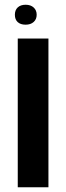

<svg xmlns="http://www.w3.org/2000/svg" viewBox="-20 -793 280 813"><path d="M43 -730.5Q43 -750.5 55.2 -761.7Q67.4 -772.9 88.6 -772.9Q109.9 -772.9 122.6 -761.2Q135.3 -749.5 135.3 -730.5Q135.3 -711.4 122.6 -700Q109.9 -688.5 88.4 -688.5Q66.9 -688.5 54.9 -699.5Q43 -710.4 43 -730.5ZM55.2 0V-629.9H185.1V0Z"/></svg>

Font: Open Sans Hebrew Condensed
Style: Bold
Weight: 700
Width: 3
Foundry: Ascender Corporation, Yanek Iontef
Version: Version 2.001;PS 002.001;hotconv 1.0.70;makeotf.lib2.5.58329